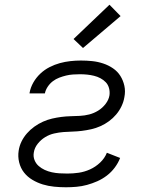

<svg xmlns="http://www.w3.org/2000/svg" viewBox="-20 -784 640 812"><path d="M259 8Q234 8 209 5.5Q184 3 161 -4Q138 -11 117 -23.5Q96 -36 81.5 -54.5Q67 -73 61 -97.5Q55 -122 59 -147Q62 -167 71 -185.5Q80 -204 94 -220Q108 -236 125.5 -248.5Q143 -261 162 -269.5Q181 -278 200.5 -282.5Q220 -287 239.5 -289.5Q259 -292 278.5 -292.5Q298 -293 318 -294Q338 -295 357.5 -300Q377 -305 395 -316Q413 -327 426.5 -344.5Q440 -362 443 -381Q445 -397 441 -411.5Q437 -426 427.5 -436Q418 -446 405 -453Q392 -460 377.5 -463.5Q363 -467 348.5 -468.5Q334 -470 318 -470Q304 -470 289 -469Q274 -468 259.5 -464.5Q245 -461 230.5 -455.5Q216 -450 203.5 -440.5Q191 -431 182 -417.5Q173 -404 170 -390V-389H105V-391Q109 -414 121 -435Q133 -456 150.5 -472.5Q168 -489 189.5 -500Q211 -511 233 -517Q255 -523 277.5 -525.5Q300 -528 322 -528Q347 -528 370.5 -525.5Q394 -523 416.5 -515.5Q439 -508 458 -495Q477 -482 489 -463Q501 -444 506 -421Q511 -398 506 -373Q503 -354 494 -335Q485 -316 471.5 -300Q458 -284 441 -271.5Q424 -259 405 -250.5Q386 -242 366 -237.5Q346 -233 326 -230.5Q306 -228 286.5 -227.5Q267 -227 248 -225.5Q229 -224 209 -219.5Q189 -215 171 -204Q153 -193 139.5 -176Q126 -159 123 -139Q120 -122 126 -107Q132 -92 143.5 -82Q155 -72 169 -65.5Q183 -59 199 -55.5Q215 -52 231.5 -51Q248 -50 265 -50Q289 -50 313 -53.5Q337 -57 360.5 -67.5Q384 -78 403.5 -96.5Q423 -115 432 -138L488 -116Q480 -95 465.5 -75.5Q451 -56 432 -41.5Q413 -27 391.5 -17.5Q370 -8 348 -2Q326 4 303.5 6Q281 8 259 8ZM331 -581 291 -619 443 -764 490 -716Z"/></svg>

Font: Iosevka Aile Light
Style: Italic
Weight: 300
Italic angle: -9°
Designer: Belleve Invis
Foundry: Belleve Invis
Version: Version 31.1.0; ttfautohint (v1.8.4)